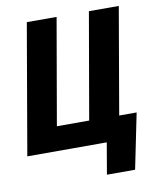

<svg xmlns="http://www.w3.org/2000/svg" viewBox="-109 -786 863 1032"><g transform="rotate(-10 323.0 -270.0)"><path d="M605.5 -130.4 543.9 171.4H390.1L419.4 0H378.9L401.9 -130.4ZM-14.2 0 108.4 -710.9H271L170.4 -131.8H346.7L447.3 -710.9H610.4L487.8 0Z"/></g></svg>

Font: Roboto Condensed Black
Style: Italic
Weight: 900
Italic angle: -12°
Designer: Christian Robertson
Foundry: Google
Version: Version 3.008; 2023